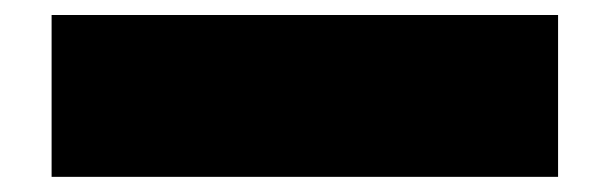

<svg xmlns="http://www.w3.org/2000/svg" viewBox="-20 22 804 256"><path d="M48.8 257.8V42H724.1V257.8Z"/></svg>

Font: SVN-Poppins Black
Style: Regular
Weight: 900
Designer: Ninad Kale (Devanagari), Jonny Pinhorn (Latin)
Foundry: Indian Type Foundry
Version: Version 3.002 2017